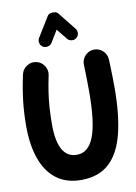

<svg xmlns="http://www.w3.org/2000/svg" viewBox="-115 -1106 888 1254"><g transform="rotate(-10 329.5 -479.0)"><path d="M163.6 -733.4Q197.3 -726.1 216.3 -696.8Q235.4 -667.5 228 -633.8Q215.8 -576.7 208.3 -526.1Q200.7 -475.6 197.3 -424.3Q193.8 -373 193.8 -313.5Q193.8 -90.8 320.3 -90.8Q397.5 -90.8 433.8 -185.3Q470.2 -279.8 470.2 -481Q470.2 -506.3 469.7 -541.7Q469.2 -577.1 468.5 -610.1Q467.8 -643.1 466.8 -660.6Q465.3 -695.3 488.8 -720.9Q512.2 -746.6 546.4 -748Q580.6 -749.5 606.2 -726.3Q631.8 -703.1 633.8 -668.5Q634.8 -649.9 635.7 -615.7Q636.7 -581.5 637.5 -544.7Q638.2 -507.8 638.2 -481Q638.2 -299.3 606.7 -175Q575.2 -50.8 505.4 12.7Q435.5 76.2 320.3 76.2Q222.2 76.2 156.7 26.6Q91.3 -22.9 58.6 -114.5Q25.9 -206.1 25.9 -331.1Q25.9 -418 34.9 -496.8Q43.9 -575.7 64 -668.9Q71.3 -702.6 100.8 -721.7Q130.4 -740.7 163.6 -733.4ZM222.7 -825.7Q208 -835 203.9 -852.5Q199.7 -870.1 209 -885.3L290 -1017.1Q296.4 -1027.8 310.5 -1031.5Q324.7 -1035.2 339.4 -1032.5Q354 -1029.8 360.8 -1020.5L454.6 -902.8Q465.3 -889.2 463.6 -871.1Q461.9 -853 447.8 -841.8Q434.1 -831.1 416 -833.3Q397.9 -835.4 387.2 -849.1L331.1 -918.5L283.2 -839.4Q273.9 -824.7 255.9 -820.6Q237.8 -816.4 222.7 -825.7Z"/></g></svg>

Font: Mikhak-DS1-FD Black
Style: Regular
Weight: 900
Designer: Amin Abedi
Version: Version 3.2